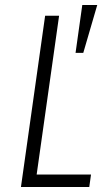

<svg xmlns="http://www.w3.org/2000/svg" viewBox="-20 -750 410 770"><path d="M64 0H338L345 -50H127L217 -687H161ZM283 -538H314L370 -730H310Z"/></svg>

Font: Secuela ExtLt
Style: Italic
Weight: 200
Italic angle: -8°
Designer: Fernando Haro
Foundry: deFharo
Version: Version 1.704